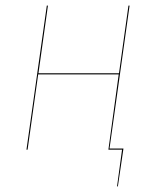

<svg xmlns="http://www.w3.org/2000/svg" viewBox="-20 -537 560 689"><path d="M373 -4H423L403 132H400L418 0H369L406 -270H117L79 0H75L148 -517H152L118 -274H407L441 -517H445Z"/></svg>

Font: Fira Sans Condensed Four
Style: Italic
Weight: 100
Width: 3
Italic angle: -8°
Designer: bBox Type GmbH & Carrois Corporate GbR & Edenspiekermann AG
Foundry: bBox Type GmbH & Carrois Corporate GbR & Edenspiekermann AG
Version: Version 4.301